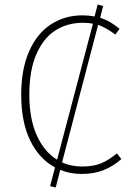

<svg xmlns="http://www.w3.org/2000/svg" viewBox="-20 -761 583 851"><path d="M342 10Q291 10 247 -8L227 70L202 64L224 -19Q154 -56 114 -138Q74 -220 74 -341Q74 -455 109.5 -534.5Q145 -614 206.5 -653.5Q268 -693 345 -693Q372 -693 399 -688L413 -741L437 -734L424 -682Q468 -669 510 -633L491 -608Q449 -639 415 -651L255 -41Q296 -23 343 -23Q395 -23 429 -37.5Q463 -52 498 -81L518 -56Q483 -25 440.5 -7.5Q398 10 342 10ZM233 -53 392 -656Q373 -660 347 -660Q279 -660 226 -626.5Q173 -593 141.5 -521.5Q110 -450 110 -341Q110 -234 143 -161Q176 -88 233 -53Z"/></svg>

Font: FiraGO UltraLight
Style: Regular
Weight: 200
Designer: bBox Type
Foundry: bBox Type GmbH
Version: Version 1.001